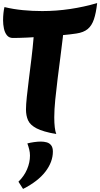

<svg xmlns="http://www.w3.org/2000/svg" viewBox="-30 -841 652 1249"><path d="M-10 -709Q-10 -733 -7.5 -756Q-5 -779 -1 -795Q57 -781 119 -775Q181 -769 245 -769Q336 -769 426.5 -782.5Q517 -796 602 -821Q595 -757 581 -715.5Q567 -674 540.5 -652Q514 -630 467 -623Q428 -617 373 -612Q318 -607 259 -603Q200 -599 146 -596.5Q92 -594 54 -594Q29 -594 15 -611.5Q1 -629 -4.5 -655.5Q-10 -682 -10 -709ZM385 -684Q385 -652 378.5 -596Q372 -540 363 -471Q354 -402 345 -330Q336 -258 329.5 -192.5Q323 -127 323 -78Q323 -3 336 31Q250 16 208 -6Q166 -28 152.5 -58.5Q139 -89 139 -129Q139 -160 144.5 -211.5Q150 -263 158 -327Q166 -391 174.5 -460Q183 -529 188.5 -596Q194 -663 194 -720ZM148 92Q167 87 191 83.5Q215 80 236 80Q256 80 274 85Q292 90 303 104.5Q314 119 314 145Q314 212 265.5 275.5Q217 339 120 388L90 341Q127 305 146 260.5Q165 216 165 171Q165 151 160 131Q155 111 148 92Z"/></svg>

Font: Merienda Black
Style: Regular
Weight: 900
Designer: Eduardo Rodriguez Tunni
Foundry: Eduardo Rodriguez Tunni
Version: Version 2.001